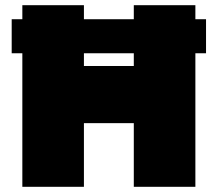

<svg xmlns="http://www.w3.org/2000/svg" viewBox="-20 -719 838 739"><path d="M773 -514H732V0H495V-245H303V0H66V-514H25V-645H66V-699H303V-645H495V-699H732V-645H773ZM495 -514H303V-465H495Z"/></svg>

Font: Prompt Black
Style: Regular
Weight: 900
Designer: Katatrad Team
Foundry: CadsonDemak
Version: Version 1.000